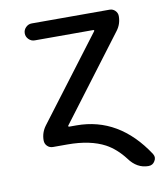

<svg xmlns="http://www.w3.org/2000/svg" viewBox="-78 -612 701 806"><g transform="rotate(-10 273.0 -209.5)"><path d="M221.7 -92.8Q403.3 -92.8 517.6 81.1Q522.5 88.9 522.5 97.7Q522.5 104.5 517.6 112.3Q508.8 127.9 490.2 127.9Q441.4 127.9 408.2 82Q373 36.1 330.1 12.7Q267.6 -20.5 170.9 -20.5H109.4Q94.7 -20.5 85 -30.3Q75.2 -40 75.2 -54.7Q75.2 -87.9 95.7 -115.2L363.3 -468.8Q365.2 -470.7 364.3 -472.7Q363.3 -474.6 361.3 -474.6H111.3Q96.7 -474.6 85.9 -485.4Q75.2 -496.1 75.2 -510.7Q75.2 -525.4 85.9 -536.1Q96.7 -546.9 111.3 -546.9H443.4Q457 -546.9 466.8 -537.1Q476.6 -527.3 476.6 -513.7Q476.6 -479.5 456.1 -453.1L188.5 -98.6Q186.5 -96.7 187.5 -94.7Q188.5 -92.8 191.4 -92.8Z"/></g></svg>

Font: Gen Jyuu Gothic P Regular
Style: Regular
Weight: 400
Designer: [Source Han Sans]
Ryoko NISHIZUKA  (kana & ideographs); Paul D. Hunt (Latin, Greek & Cyrillic); Wenlong ZHANG  (bopomofo
Version: Version 1.002.20150607